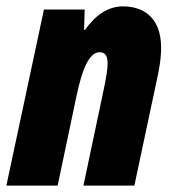

<svg xmlns="http://www.w3.org/2000/svg" viewBox="-33 -583 544 603"><path d="M-13 0H148L208 -285C224 -359 245 -419 280 -419C298 -419 305 -406 305 -384C305 -366 300 -337 294 -308L229 0H389L464 -353C471 -388 473 -413 473 -433C473 -533 412 -563 353 -563C306 -563 266 -535 234 -489H231L233 -553H105Z"/></svg>

Font: Noto Sans ExtraCondensed Black
Style: Italic
Weight: 900
Width: 2
Italic angle: -12°
Designer: Monotype Design Team
Foundry: Monotype Imaging Inc.
Version: Version 2.013